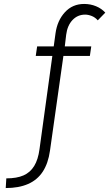

<svg xmlns="http://www.w3.org/2000/svg" viewBox="-20 -728 568 972"><path d="M9 224 12 175Q65 175 99 160Q133 145 153 112.5Q173 80 180 27L245 -445H161L168 -493H252L261 -559Q270 -624 308.5 -666Q347 -708 406 -708Q438 -708 466 -696.5Q494 -685 513 -664L475 -625Q462 -640 444.5 -647Q427 -654 411 -654Q373 -654 347 -626.5Q321 -599 315 -552L308 -493H442L435 -445H301L233 35Q224 99 196.5 141Q169 183 122 203.5Q75 224 9 224Z"/></svg>

Font: Hanken Grotesk Light
Style: Italic
Weight: 300
Italic angle: -8°
Designer: Alfredo Marco Pradil
Foundry: Hanken Design Co.
Version: Version 3.013